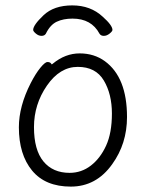

<svg xmlns="http://www.w3.org/2000/svg" viewBox="-20 -679 540 712"><path d="M94 -371Q112 -406 129.5 -427.5Q147 -449 156 -449Q165 -449 169 -444L172 -440L176 -443Q222 -481 275.5 -481Q329 -481 369 -452Q451 -392 451 -245Q451 -146 396 -70Q337 13 242.5 13Q148 13 99 -46.5Q50 -106 50 -207Q50 -285 94 -371ZM238 -38Q282 -38 317 -65Q352 -92 373.5 -139Q395 -186 395 -258Q395 -330 365 -380.5Q335 -431 268.5 -431Q202 -431 154 -361.5Q106 -292 106 -207.5Q106 -123 141 -80.5Q176 -38 238 -38ZM361 -617Q397 -585 397 -568Q397 -563 386.5 -554.5Q376 -546 365 -546Q354 -546 349 -554Q319 -610 249 -610Q215 -610 190.5 -598.5Q166 -587 150 -554Q145 -546 134 -546Q123 -546 113 -554.5Q103 -563 103 -568Q103 -586 141.5 -622.5Q180 -659 248 -659Q316 -659 361 -617Z"/></svg>

Font: Moon Stars Kai T HW Light
Style: Regular
Weight: 300
Designer: GuiWonder
Version: Version 1.101